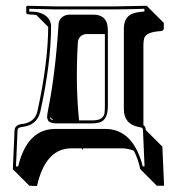

<svg xmlns="http://www.w3.org/2000/svg" viewBox="-20 -451 612 657"><path d="M150.9 -50.8Q151.4 -45.4 153.8 -43Q157.7 -40.5 162.6 -39.6ZM224.6 56.6Q141.6 56.6 110.8 168.5Q108.4 177.2 106.4 185.5L80.6 184.6L23.9 127.9L29.8 -4.9Q30.8 -23.4 55.2 -26.9Q57.1 -26.9 58.1 -26.9Q99.1 -33.2 107.9 -69.8Q144 -232.9 145 -358.9L104 -399.9L77.1 -401.9Q72.8 -402.8 71.3 -403.8Q70.3 -405.8 69.8 -407.2V-429.2L73.2 -431.2Q73.7 -431.2 168 -429.2H377L482.9 -431.2L483.9 -429.2L540.5 -372.6V-352.5Q539.1 -347.2 533.7 -345.2L516.6 -343.3Q480 -338.9 473.6 -320.8Q470.7 -311 470.7 -296.4V-22.5Q473.1 -20.5 474.6 -19.5Q478.5 -14.2 479 -5.9L535.6 50.8L541.5 184.6H516.6L460 127.9Q452.6 92.8 438 64.9Q418.5 56.6 396.5 56.6H263.7Q264.2 60.5 264.2 62L258.8 56.6ZM338.9 -334.5H274.4Q251 -331.5 246.6 -308.6Q237.8 -164.1 250.5 -39.1H298.8Q332 -39.1 337.4 -62.5Q338.9 -71.8 338.9 -87.9ZM168 -9.8H339.8Q425.3 -9.8 460.9 92.8Q465.3 105.5 468.3 118.2H474.6L469.2 -5.9Q469.2 -13.2 463.4 -14.6Q459.5 -15.6 452.1 -17.1Q404.8 -27.3 403.8 -76.2V-353Q403.8 -396 439 -406.2Q448.2 -408.7 459 -410.2L474.1 -411.6V-420.9Q406.2 -418.9 377 -418.9H168Q153.3 -418.9 80.1 -420.9V-411.6L105 -410.2Q149.9 -400.9 154.8 -365.2Q154.8 -233.9 117.7 -67.9Q106.4 -23.4 59.1 -17.1Q42 -15.1 40.5 -8.8Q40 -6.3 40 -4.4L34.7 118.2L42 118.7Q70.3 2 152.3 -8.8Q160.6 -9.8 168 -9.8ZM141.1 -50.8Q141.1 -56.6 145.5 -80.1Q169.4 -199.7 180.2 -365.7Q180.2 -365.7 180.2 -365.2Q180.2 -385.3 198.2 -396Q207.5 -400.9 217.8 -400.9H298.8Q341.8 -400.9 347.7 -363.3Q349.1 -354 349.1 -341.8V-87.9Q349.1 -41 321.3 -32.2Q311 -29.3 298.8 -28.8H169.9Q151.9 -29.8 145.5 -37.1Q141.6 -43.5 141.1 -50.8Z"/></svg>

Font: Linux Biolinum Shadow O
Style: Bold
Weight: 700
Designer: Philipp H. Poll
Foundry: Philipp H. Poll
Version: Version 0.9.2